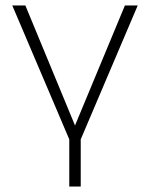

<svg xmlns="http://www.w3.org/2000/svg" viewBox="-20 -504 550 704"><path d="M234 180V7L25 -484H73L267 -15H243L438 -484H485L276 7V180Z"/></svg>

Font: Nunito Sans 12pt ExtraLight
Style: Regular
Weight: 200
Designer: Vernon Adams
Foundry: Vernon Adams
Version: Version 3.101;gftools[0.9.27]